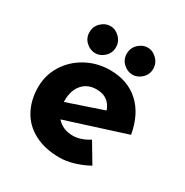

<svg xmlns="http://www.w3.org/2000/svg" viewBox="-152 -758 858 892"><g transform="rotate(30 276.5 -312.0)"><path d="M377 -136 439 -32Q403 -12 363 0Q323 12 287 12Q209 12 152.5 -17.5Q96 -47 67 -100.5Q38 -154 38 -223Q38 -287 71.5 -341Q105 -395 163 -426.5Q221 -458 290 -458Q384 -458 444.5 -403Q505 -348 523 -246L203 -144Q235 -107 290 -107Q332 -107 377 -136ZM176 -231V-222L368 -287Q347 -349 279 -349Q232 -349 204 -317Q176 -285 176 -231ZM189 -636Q215 -636 237 -614.5Q259 -593 259 -563Q259 -532 237 -511.5Q215 -491 189 -491Q161 -491 139 -511.5Q117 -532 117 -563Q117 -594 139 -615Q161 -636 189 -636ZM389 -636Q415 -636 437 -614.5Q459 -593 459 -563Q459 -532 437 -511.5Q415 -491 389 -491Q361 -491 339 -511.5Q317 -532 317 -563Q317 -594 339 -615Q361 -636 389 -636Z"/></g></svg>

Font: Josefin Sans
Style: Bold
Weight: 700
Designer: Santiago Orozco
Foundry: Typemade
Version: Version 2.000